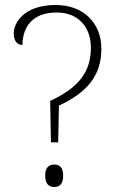

<svg xmlns="http://www.w3.org/2000/svg" viewBox="-20 -744 468 769"><path d="M181 -340 184 -174H213L216 -321C327 -373 386 -439 386 -549C386 -651 315 -724 203 -724C76 -724 35 -652 35 -611C35 -581 48 -564 70 -564C70 -626 102 -694 207 -694C293 -694 344 -636 344 -553C344 -455 294 -392 181 -340ZM197 5C217 5 233 -5 233 -41C233 -75 217 -85 197 -85C178 -85 161 -75 161 -41C161 -5 178 5 197 5Z"/></svg>

Font: Noto Serif Lao ExtraLight
Style: Regular
Weight: 200
Designer: Monotype Design Team
Foundry: Monotype Imaging Inc.
Version: Version 2.003